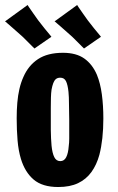

<svg xmlns="http://www.w3.org/2000/svg" viewBox="-27 -741 474 771"><path d="M207 10Q143 10 108 -20Q73 -50 57 -103Q47 -136 43.5 -177.5Q40 -219 40 -266Q40 -299 42.5 -328.5Q45 -358 51 -384Q57 -410 67 -432Q87 -478 125.5 -503.5Q164 -529 226 -529Q279 -529 311.5 -506Q344 -483 362 -441Q376 -407 382 -362Q388 -317 388 -265Q388 -223 384 -186.5Q380 -150 372 -119Q361 -79 340 -50Q319 -21 286.5 -5.5Q254 10 207 10ZM215 -94Q231 -94 239 -110Q247 -126 249 -154Q251 -168 251 -184Q251 -200 251 -218.5Q251 -237 251 -259Q250 -295 250 -323.5Q250 -352 248 -372Q245 -401 238 -415Q231 -429 215 -429Q204 -429 197.5 -423.5Q191 -418 187 -407.5Q183 -397 180 -381Q178 -367 177.5 -348.5Q177 -330 177 -307.5Q177 -285 177 -259Q177 -238 177 -219.5Q177 -201 178 -185.5Q179 -170 180 -156Q183 -126 191 -110Q199 -94 215 -94ZM310 -546Q312 -545 301.5 -555Q291 -565 277 -579.5Q263 -594 251 -604Q239 -615 225 -627Q211 -639 201.5 -647.5Q192 -656 192 -655L283 -721Q282 -722 288.5 -712Q295 -702 305.5 -687.5Q316 -673 325 -660Q337 -644 350 -628Q363 -612 371.5 -602Q380 -592 378 -593ZM111 -546Q113 -545 102.5 -555Q92 -565 78 -579.5Q64 -594 52 -604Q40 -615 26 -627Q12 -639 2.5 -647.5Q-7 -656 -7 -655L84 -721Q83 -722 89.5 -712Q96 -702 106.5 -687.5Q117 -673 126 -660Q138 -644 151 -628Q164 -612 172.5 -602Q181 -592 179 -593Z"/></svg>

Font: Truculenta Black
Style: Regular
Weight: 900
Version: Version 1.002